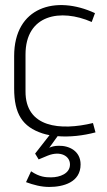

<svg xmlns="http://www.w3.org/2000/svg" viewBox="-20 -530 423 760"><path d="M81 -314C81 -473 220 -497 343 -443L356 -478C201 -550 36 -503 36 -308V-180C36 -79 69 -28 148 -2C157 1 166 3 176 5L119 78L133 101L169 86C219 66 257 87 257 121C257 157 217 172 182 172C161 172 137 171 103 148L83 191C113 202 143 210 175 210C230 210 299 192 299 121C299 68 254 46 212 47C196 47 182 51 175 55L208 9C256 13 309 7 358 -6L348 -43C220 -12 80 -24 81 -169Z"/></svg>

Font: Advent Pro
Style: Light
Weight: 300
Designer: Andreas Kalpakidis
Foundry: Andreas Kalpakidis
Version: Version 2.002 2007